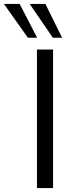

<svg xmlns="http://www.w3.org/2000/svg" viewBox="-101 -957 377 977"><path d="M87 0V-705H169V0ZM168 -765 50 -937H130L215 -765ZM41 -765 -81 -937H-1L88 -765Z"/></svg>

Font: NunitoSans1
Style: Book
Weight: 400
Designer: Vernon Adams
Foundry: Vernon Adams
Version: Version 3.101;gftools[0.9.27]